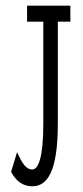

<svg xmlns="http://www.w3.org/2000/svg" viewBox="-20 -643 290 674"><path d="M93 11C145 11 183 -38 183 -209V-567H227V-623H75V-567H132V-208C132 -92 115 -48 93 -48C72 -48 57 -70 40 -109L19 -40C37 -5 63 11 93 11Z"/></svg>

Font: Inconsolata UltraCondensed Thin
Style: Regular
Weight: 100
Width: 1
Monospace: yes
Designer: Raph Levien, Cyreal, Brenton Simpson
Foundry: Raph Levien, Cyreal, Google
Version: Version 3.100